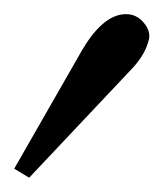

<svg xmlns="http://www.w3.org/2000/svg" viewBox="-21 -119 233 270"><path d="M156.2 -99.1Q170.9 -99.1 180.9 -87.4Q190.9 -75.7 188.5 -64Q184.1 -43.9 166 -23.9L20 130.9L-1 118.2L91.3 -43Q122.6 -99.1 156.2 -99.1Z"/></svg>

Font: Linux Libertine Slanted
Style: Semibold Slanted
Weight: 600
Designer: Philipp H. Poll
Foundry: Philipp H. Poll
Version: Version 5.1.1